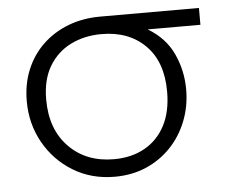

<svg xmlns="http://www.w3.org/2000/svg" viewBox="-42 -528 709 591"><g transform="rotate(-5 312.5 -232.5)"><path d="M290 15Q217.5 15 161 -19.8Q104.5 -54.5 72.2 -112.5Q40 -170.5 40 -240Q40 -293.5 58.5 -337.8Q77 -382 110.5 -413.8Q144 -445.5 189.2 -462.8Q234.5 -480 288 -480H593V-428H430Q484 -396 508 -344Q532 -292 532 -234Q532 -182 514.2 -136.8Q496.5 -91.5 464.2 -57.5Q432 -23.5 387.8 -4.2Q343.5 15 290 15ZM292 -39Q346.5 -39 387.2 -61.8Q428 -84.5 450.5 -127.5Q473 -170.5 473 -232Q473 -324.5 422 -375.2Q371 -426 287 -426Q234 -426 191.8 -405Q149.5 -384 124.8 -342.8Q100 -301.5 100 -240Q100 -148 153.2 -93.5Q206.5 -39 292 -39Z"/></g></svg>

Font: Geologica Thin Roman Thin
Style: Regular
Weight: 250
Version: Version 1.010;gftools[0.9.28]